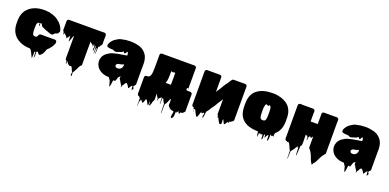

<svg xmlns="http://www.w3.org/2000/svg" viewBox="-4 -1407 5124 2529"><g transform="rotate(20 2558.5 -143.0)"><path d="M597 -201Q603 -195 603 -187Q605 -174 599 -160.5Q593 -147 588 -137Q579 -118 567.5 -103.5Q556 -89 543 -75Q540 -72 535.5 -68Q531 -64 529 -62Q527 -61 524 -58Q524 -58 522 -56Q518 -49 515 -40Q512 -31 509 -23Q505 -15 501 -5Q497 5 492 13L486 21L485 22Q482 25 479.5 27.5Q477 30 474 32Q471 35 468.5 38Q466 41 462 44Q455 49 447 46.5Q439 44 434 37Q433 35 432.5 32.5Q432 30 430 29Q428 27 428 26Q424 24 419 19Q416 17 414 14Q412 12 412 12Q402 22 401.5 35Q401 48 403 62Q405 76 402 90Q402 93 398 99Q397 101 396 105.5Q395 110 394 108Q392 87 392 66.5Q392 46 390 25Q390 25 386 27Q385 27 384.5 27.5Q384 28 382 28Q379 28 378 29Q377 51 376.5 74.5Q376 98 374 121Q374 122 373 119.5Q372 117 370 116L366 109Q363 103 360 96.5Q357 90 354 84Q344 60 330 36Q325 27 320 20Q320 22 318 22Q317 23 314 17Q308 10 301 10Q172 7 95 -67L91 -71Q69 -94 53.5 -124.5Q38 -155 33 -192Q29 -210 29 -228Q29 -246 29 -265V-266Q29 -274 29 -282.5Q29 -291 30 -300Q30 -305 30.5 -310Q31 -315 32 -320Q32 -322 32 -325Q32 -328 33 -331Q33 -332 33.5 -333Q34 -334 34 -335Q39 -361 49 -384.5Q59 -408 73 -428Q75 -431 80 -436Q118 -482 177.5 -506Q237 -530 310 -530Q316 -530 322 -530Q328 -530 333 -529Q339 -531 344 -529L368 -526Q382 -528 391 -524L397 -521Q462 -507 504 -477.5Q546 -448 571 -413Q573 -410 575.5 -406.5Q578 -403 580 -399Q593 -380 599 -356Q600 -355 600 -353.5Q600 -352 601 -350Q605 -336 602 -327Q602 -326 601.5 -325.5Q601 -325 601 -325Q600 -321 598 -319.5Q596 -318 594 -316Q593 -315 592 -313.5Q591 -312 590 -310Q590 -310 588 -306Q586 -302 584 -300Q583 -299 582.5 -296Q582 -293 580 -294Q578 -296 578 -299.5Q578 -303 576 -305Q575 -306 572 -303Q570 -301 568 -295Q567 -292 566.5 -288.5Q566 -285 564 -285Q562 -285 562 -289.5Q562 -294 560 -295Q560 -296 556 -292Q552 -288 548 -286Q540 -279 530 -268.5Q520 -258 508 -259Q500 -259 492 -263Q484 -267 476 -269Q472 -271 466.5 -272Q461 -273 456 -275Q452 -277 447 -279.5Q442 -282 437 -283Q431 -285 424.5 -286.5Q418 -288 413 -291Q408 -293 403 -296Q398 -299 393 -301Q388 -304 382.5 -305.5Q377 -307 372 -309Q368 -311 366 -313Q358 -317 353 -327Q349 -334 345.5 -341.5Q342 -349 335 -353L329 -347Q333 -351 333 -353Q332 -353 328.5 -352Q325 -351 323 -350V-341Q324 -337 324.5 -333.5Q325 -330 325 -326Q327 -318 324 -315Q323 -312 320.5 -312Q318 -312 316 -312L315 -313Q313 -315 313 -320Q313 -325 314 -330.5Q315 -336 315 -341V-346Q315 -349 314.5 -349.5Q314 -350 314 -350Q313 -350 312 -349.5Q311 -349 310 -349Q306 -347 306 -347Q305 -346 301 -346Q300 -346 298.5 -347Q297 -348 296 -346Q295 -344 295 -338Q295 -332 292 -333Q287 -335 287 -340Q287 -345 288 -348Q286 -346 286 -346Q284 -342 284 -342Q283 -340 282 -337Q281 -334 280 -332Q277 -326 277 -318Q276 -313 275.5 -307Q275 -301 275 -295V-290Q275 -286 275 -281.5Q275 -277 274 -272Q274 -258 274 -246.5Q274 -235 275 -224V-218Q276 -216 276 -211Q276 -206 277 -204Q277 -201 277.5 -198.5Q278 -196 278 -193Q279 -192 279 -190.5Q279 -189 280 -187Q284 -174 292 -167Q294 -165 301 -163Q303 -162 307 -162Q311 -161 314 -161Q317 -161 321 -161Q323 -162 325.5 -162Q328 -162 330 -163Q333 -165 336.5 -167Q340 -169 342 -172Q343 -174 344 -175Q345 -176 346 -177L352 -191Q355 -200 363 -205Q365 -208 368.5 -208.5Q372 -209 371 -209Q375 -211 378 -211Q386 -213 398.5 -212Q411 -211 421 -211H552Q559 -211 566.5 -211.5Q574 -212 581 -211Q587 -209 590 -207L595 -204Q597 -202 597 -201Z M1186 -395Q1186 -389 1186.5 -382.5Q1187 -376 1186 -370Q1186 -365 1185 -363Q1184 -362 1184 -361Q1184 -360 1183 -359Q1185 -361 1181.5 -357Q1178 -353 1179 -354Q1178 -353 1177 -352Q1176 -351 1175 -350Q1175 -350 1174.5 -349.5Q1174 -349 1173 -349Q1173 -349 1172.5 -348.5Q1172 -348 1171 -348Q1170 -346 1169.5 -343Q1169 -340 1167 -338Q1165 -332 1163 -328Q1162 -326 1161.5 -321.5Q1161 -317 1159 -319Q1157 -321 1157 -328Q1156 -327 1155 -326Q1154 -325 1153 -324Q1151 -322 1151 -322Q1150 -321 1149 -320.5Q1148 -320 1147 -319Q1146 -306 1145.5 -293Q1145 -280 1143 -267Q1143 -260 1143 -246Q1143 -232 1142.5 -223Q1142 -214 1139 -221Q1134 -238 1135.5 -256.5Q1137 -275 1135 -292Q1135 -294 1134 -292Q1133 -290 1132 -290Q1131 -289 1130 -289.5Q1129 -290 1128 -290Q1127 -291 1125.5 -294Q1124 -297 1124 -295Q1122 -275 1123.5 -254Q1125 -233 1120 -213Q1118 -206 1117.5 -215.5Q1117 -225 1117 -239.5Q1117 -254 1116 -262Q1115 -278 1115 -284Q1115 -290 1114.5 -296Q1114 -302 1110 -317Q1110 -317 1109.5 -316.5Q1109 -316 1108 -316L1105 -313Q1104 -297 1103.5 -281Q1103 -265 1101 -249Q1101 -248 1099 -246Q1097 -244 1096 -245Q1089 -260 1091 -272Q1093 -284 1095 -295.5Q1097 -307 1087 -322L1081 -333Q1079 -323 1079 -313.5Q1079 -304 1077 -294Q1076 -292 1075 -296.5Q1074 -301 1073 -303Q1072 -306 1069.5 -309Q1067 -312 1065 -315Q1061 -321 1050 -327.5Q1039 -334 1030 -341Q1022 -357 1022 -357Q1022 -357 1024.5 -349.5Q1027 -342 1026 -337Q1027 -331 1026.5 -325Q1026 -319 1026 -312V-31Q1026 -28 1026 -24.5Q1026 -21 1025 -18L1022 -12L1019 -9Q1018 -8 1017.5 -7Q1017 -6 1015 -5Q1015 -5 1014.5 -4.5Q1014 -4 1013 -4Q1013 -4 1012.5 -3.5Q1012 -3 1011 -3Q1010 0 1004 7L1003 8Q1002 9 999.5 14.5Q997 20 993 25Q991 29 988.5 34Q986 39 984 44L975 63Q974 65 973 67Q972 69 970 71Q963 86 953 103Q947 111 944 112Q943 120 945 133Q947 146 947.5 155.5Q948 165 939 163Q931 161 931 151.5Q931 142 933.5 130.5Q936 119 935 110Q934 109 934 108Q933 108 932.5 107.5Q932 107 932 107L927 99Q927 99 927 98.5Q927 98 926 98Q926 97 925.5 96.5Q925 96 925 95Q923 91 923 90Q919 79 914.5 69Q910 59 904 50Q903 49 902 48Q901 47 900 46Q897 44 894 44Q891 44 888 45Q885 48 880 48Q873 48 866 43.5Q859 39 854 34L846 26Q841 19 836.5 11.5Q832 4 824 0Q823 9 826.5 22.5Q830 36 822 35Q814 34 816.5 21.5Q819 9 815 -1L809 -4Q797 -13 797 -28Q796 -39 796.5 -50Q797 -61 797 -70V-329L793 -345Q793 -344 789 -334.5Q785 -325 785 -325Q781 -312 776 -298.5Q771 -285 766 -271Q762 -262 758 -256Q757 -254 755.5 -251Q754 -248 754 -249Q752 -268 752 -287Q752 -306 750 -325Q750 -324 745 -324Q743 -320 741 -316Q739 -312 736 -308Q732 -299 723 -294Q723 -293 718.5 -286.5Q714 -280 714 -280Q710 -278 710 -284Q707 -291 707.5 -291.5Q708 -292 708 -293Q708 -294 702 -301L684 -319Q681 -322 678 -325.5Q675 -329 668 -333Q666 -335 664 -335Q662 -330 662.5 -322.5Q663 -315 659 -310Q658 -308 657.5 -314Q657 -320 655 -324L652 -337Q651 -339 650.5 -342Q650 -345 649 -348Q641 -354 638 -364Q637 -366 637 -370Q636 -378 636.5 -385Q637 -392 637 -399V-493Q637 -508 650 -516Q650 -516 650.5 -516.5Q651 -517 652 -517Q654 -519 656.5 -519Q659 -519 661 -520H1127Q1132 -520 1137 -520.5Q1142 -521 1147 -521Q1153 -521 1159 -520.5Q1165 -520 1170 -518Q1174 -516 1175 -515Q1181 -512 1184 -503Q1186 -499 1186 -495Q1187 -491 1187 -487Q1187 -483 1187 -479Q1186 -458 1186 -437Q1186 -416 1186 -395Z M1784 -36Q1784 -32 1783 -30Q1783 -17 1778 -11Q1777 -9 1774 -6.5Q1771 -4 1768 -2Q1757 9 1758 16Q1759 23 1764 28Q1769 33 1770 40Q1771 47 1760 58Q1759 61 1758.5 64.5Q1758 68 1756 70Q1755 71 1752 65Q1751 60 1750 54Q1749 48 1748 42Q1747 25 1747.5 22.5Q1748 20 1743 9L1739 13Q1736 16 1733.5 18Q1731 20 1728 24Q1724 30 1720 36Q1716 42 1712 48Q1711 49 1709 53Q1707 57 1705 58Q1700 60 1697 53Q1694 46 1692 44Q1691 41 1690.5 38Q1690 35 1688 32Q1686 31 1682 27Q1680 25 1679 23L1669 11L1664 6Q1662 7 1659 5Q1656 3 1654 2Q1649 7 1649 8Q1641 15 1635.5 24.5Q1630 34 1625 44Q1624 46 1621.5 49Q1619 52 1616 54Q1614 56 1613 56Q1612 62 1611.5 68.5Q1611 75 1609 81Q1608 82 1606.5 80.5Q1605 79 1605 78Q1603 70 1603.5 66.5Q1604 63 1600 51Q1599 51 1598.5 50.5Q1598 50 1598 50Q1598 49 1596 47Q1596 45 1594.5 44Q1593 43 1593 43L1584 28L1572 9Q1571 5 1569 1.5Q1567 -2 1565 -5L1564 -6Q1560 -9 1556 -16Q1556 -17 1555.5 -17.5Q1555 -18 1555 -19Q1554 -24 1554 -30.5Q1554 -37 1554 -47V-55Q1552 -53 1551 -51L1548 -48Q1539 -37 1528 -28Q1524 -18 1522 -7.5Q1520 3 1515 13Q1514 17 1511.5 21.5Q1509 26 1505 29Q1504 30 1499.5 31Q1495 32 1494 31Q1493 28 1493 24.5Q1493 21 1493 18Q1492 21 1490.5 23.5Q1489 26 1487 28Q1486 30 1484 31.5Q1482 33 1480 35Q1477 51 1475.5 65.5Q1474 80 1472 96Q1471 100 1470 104.5Q1469 109 1467 114Q1467 119 1464 122Q1463 123 1460 120Q1459 118 1458 115.5Q1457 113 1456 111Q1455 106 1452 94.5Q1449 83 1447 79Q1446 75 1445 70.5Q1444 66 1443 62Q1442 59 1441.5 55.5Q1441 52 1439 48L1436 45Q1433 41 1430 36.5Q1427 32 1424 28Q1423 25 1421 22.5Q1419 20 1417 16Q1416 14 1415 12.5Q1414 11 1412 10H1404Q1339 8 1292.5 -21Q1246 -50 1228 -95Q1227 -98 1226 -101Q1225 -104 1224 -107Q1224 -108 1223.5 -109Q1223 -110 1223 -111Q1222 -116 1221 -120.5Q1220 -125 1219 -129Q1218 -135 1218 -141.5Q1218 -148 1218 -154Q1218 -158 1218.5 -161Q1219 -164 1219 -168L1220 -175Q1223 -191 1229 -204Q1243 -236 1272 -259Q1278 -264 1284 -268Q1290 -272 1297 -276L1310 -283Q1312 -285 1315 -287Q1318 -289 1321 -290Q1323 -292 1326 -293Q1329 -294 1332 -295Q1343 -300 1354.5 -303Q1366 -306 1378 -309Q1392 -313 1406.5 -316Q1421 -319 1437 -322L1461 -326Q1475 -328 1488.5 -330.5Q1502 -333 1516 -335Q1520 -335 1521 -336L1543 -340V-356Q1543 -352 1542.5 -358Q1542 -364 1542 -365Q1542 -364 1541.5 -367.5Q1541 -371 1541 -370Q1541 -371 1540.5 -372Q1540 -373 1540 -374Q1538 -380 1532 -386Q1531 -386 1531 -386.5Q1531 -387 1529 -387Q1527 -386 1524.5 -383Q1522 -380 1521 -378Q1518 -373 1514 -365.5Q1510 -358 1504 -355Q1497 -351 1491 -360Q1485 -369 1481 -373Q1479 -375 1478 -375L1469 -366Q1466 -364 1463 -362Q1460 -360 1457 -358Q1451 -355 1444.5 -353.5Q1438 -352 1432 -350Q1420 -346 1408.5 -341.5Q1397 -337 1385 -335Q1370 -333 1357 -341.5Q1344 -350 1329 -349Q1315 -349 1301.5 -350Q1288 -351 1274 -355Q1270 -357 1269 -357Q1268 -357 1267 -356Q1266 -355 1265 -356Q1264 -357 1263.5 -358Q1263 -359 1261 -360Q1260 -362 1258 -364Q1256 -366 1256 -366Q1255 -367 1253 -371Q1251 -377 1252 -383.5Q1253 -390 1255 -396Q1256 -399 1257 -402Q1258 -405 1259 -409Q1269 -428 1281 -442Q1292 -456 1307.5 -469Q1323 -482 1343 -492Q1351 -499 1362 -504Q1372 -509 1383.5 -512Q1395 -515 1407 -517Q1430 -523 1457 -526.5Q1484 -530 1516 -530H1536Q1542 -530 1547 -530Q1552 -530 1555 -529L1562 -528H1567Q1580 -528 1586 -525Q1603 -524 1620 -519Q1632 -517 1643.5 -514Q1655 -511 1664 -506Q1677 -502 1689.5 -494Q1702 -486 1712 -478Q1712 -477 1712.5 -477Q1713 -477 1713 -477Q1716 -475 1718.5 -472.5Q1721 -470 1723 -468Q1771 -425 1780 -353Q1781 -352 1781 -350Q1784 -329 1783.5 -308Q1783 -287 1783 -266V-59Q1783 -54 1783.5 -48Q1784 -42 1784 -36ZM1546 -203V-215Q1546 -216 1544 -215Q1543 -215 1541.5 -214.5Q1540 -214 1539 -214Q1535 -212 1530 -210.5Q1525 -209 1520 -207Q1510 -203 1499.5 -201.5Q1489 -200 1478 -198Q1473 -197 1467 -195Q1461 -193 1456 -190Q1452 -187 1450 -184Q1443 -175 1443 -166Q1443 -159 1450 -148Q1452 -147 1454.5 -145.5Q1457 -144 1460 -142L1465 -140Q1478 -139 1479 -138.5Q1480 -138 1491 -139Q1534 -145 1543 -188Q1545 -194 1545 -199Q1545 -202 1546 -203Z M2515 70Q2515 75 2515.5 81Q2516 87 2514 92Q2513 93 2513 94Q2513 95 2512 96Q2507 104 2500 107Q2498 109 2498 110Q2497 110 2497 112Q2497 111 2496 112Q2496 114 2492 116Q2475 130 2458 121Q2457 128 2457 131Q2457 134 2453 140Q2451 142 2449 144Q2447 146 2444 145Q2435 143 2434.5 133Q2434 123 2432 117Q2428 121 2424.5 125Q2421 129 2416 134Q2414 137 2408 143Q2404 147 2404 146Q2403 142 2403 138.5Q2403 135 2402 131Q2399 134 2399 134Q2397 150 2396.5 167Q2396 184 2394 201Q2394 203 2390.5 211Q2387 219 2385 221Q2384 222 2382.5 225.5Q2381 229 2381 228Q2383 235 2372 234Q2358 232 2358.5 216Q2359 200 2364 179.5Q2369 159 2368 144Q2367 144 2366.5 143Q2366 142 2365 142Q2361 140 2361 140Q2358 139 2355 139Q2352 139 2349 139Q2330 138 2314 125Q2314 127 2312 127Q2311 127 2310.5 125Q2310 123 2308 122Q2307 120 2304 117Q2303 116 2302.5 115Q2302 114 2300 113Q2298 111 2297 109Q2296 107 2294 105.5Q2292 104 2290 102Q2286 98 2285 95Q2282 90 2282 87Q2281 81 2281.5 74.5Q2282 68 2282 62V8L2278 0Q2274 3 2271 9.5Q2268 16 2266 21Q2260 34 2255 47Q2250 60 2243 71Q2241 77 2239 79Q2237 83 2235 84Q2235 85 2233 86.5Q2231 88 2231 89Q2231 89 2230.5 89Q2230 89 2230 90Q2229 90 2228.5 90.5Q2228 91 2227 91Q2226 106 2225.5 130.5Q2225 155 2225 180Q2225 205 2223 220Q2223 221 2221 222.5Q2219 224 2219 223Q2218 208 2217.5 181.5Q2217 155 2216.5 129Q2216 103 2215 88L2209 82Q2206 77 2202.5 71Q2199 65 2196 59Q2194 55 2194 54L2188 42Q2185 36 2183 31Q2167 0 2164.5 -9Q2162 -18 2166 -13.5Q2170 -9 2177 2.5Q2184 14 2189 24.5Q2194 35 2192 37Q2190 39 2176 25Q2172 25 2172 24Q2170 46 2170 69.5Q2170 93 2168 116Q2167 118 2165.5 114.5Q2164 111 2164 109Q2162 96 2163 79.5Q2164 63 2163.5 47Q2163 31 2155 22Q2150 28 2143.5 33.5Q2137 39 2132 44Q2128 48 2125 50Q2123 56 2122.5 62.5Q2122 69 2120 75Q2120 77 2118.5 81Q2117 85 2116 83Q2113 75 2113.5 66Q2114 57 2112 49L2109 46L2103 39Q2099 33 2096.5 27.5Q2094 22 2091 16Q2090 15 2090 14Q2090 13 2089 12Q2088 11 2086.5 8Q2085 5 2084 4Q2084 3 2082.5 -1Q2081 -5 2081 8V49Q2081 57 2081.5 65.5Q2082 74 2081 83Q2081 91 2076 99L2070 105Q2067 112 2065.5 120Q2064 128 2062 136Q2060 144 2057.5 152.5Q2055 161 2050 168L2044 176Q2043 177 2041 180Q2039 183 2038 181Q2035 167 2035.5 153Q2036 139 2034 125Q2034 124 2032 123.5Q2030 123 2030 125Q2028 139 2028 154Q2028 169 2026 183Q2026 182 2022 182Q2018 179 2015 174.5Q2012 170 2010 166Q2004 155 1998.5 144Q1993 133 1986 123Q1985 122 1984.5 120.5Q1984 119 1982 118L1981 117Q1980 118 1971 118Q1970 121 1969 123.5Q1968 126 1967 128Q1964 137 1961.5 146Q1959 155 1955 163Q1951 171 1947 174Q1943 176 1940.5 174.5Q1938 173 1936 171Q1932 166 1929 160Q1926 154 1921 150Q1919 147 1915 143Q1914 143 1912.5 141.5Q1911 140 1911 140Q1910 142 1908 155.5Q1906 169 1903 173Q1902 174 1900.5 171.5Q1899 169 1899 171Q1898 179 1897.5 193.5Q1897 208 1897 221.5Q1897 235 1897 241.5Q1897 248 1895 239Q1890 216 1891.5 184.5Q1893 153 1891 131Q1888 128 1887 126Q1887 126 1882 121Q1882 120 1881.5 119.5Q1881 119 1881 119Q1879 121 1879 121Q1877 119 1876.5 116.5Q1876 114 1875 112Q1874 110 1866 109Q1864 108 1862.5 107Q1861 106 1859 105Q1848 97 1848 82Q1847 74 1847.5 66Q1848 58 1848 51V-148Q1848 -154 1849.5 -157Q1851 -160 1853 -164Q1861 -175 1875 -175H1891Q1895 -175 1898 -176Q1918 -182 1926 -204L1929 -211Q1936 -234 1937.5 -267.5Q1939 -301 1939 -341V-493Q1939 -498 1940 -501Q1942 -507 1944 -509Q1946 -511 1947 -512Q1948 -513 1949 -514Q1957 -520 1966 -520H2397Q2403 -520 2410 -520.5Q2417 -521 2423 -520Q2427 -520 2431 -518Q2434 -518 2435 -517Q2442 -514 2445 -508Q2449 -500 2449 -493V-183Q2449 -208 2442.5 -210.5Q2436 -213 2431 -204Q2426 -195 2429.5 -185Q2433 -175 2453 -175H2465Q2470 -175 2476 -175.5Q2482 -176 2488 -175Q2496 -175 2503 -170Q2507 -169 2510 -164Q2512 -162 2512 -160Q2515 -154 2515 -148ZM2159 -345V-298Q2158 -282 2157 -255.5Q2156 -229 2151 -205Q2150 -201 2149 -197.5Q2148 -194 2147 -190Q2147 -190 2147 -189.5Q2147 -189 2146 -189Q2145 -187 2145 -185Q2145 -183 2144 -181Q2143 -180 2143 -179Q2143 -179 2143 -178.5Q2143 -178 2142 -178Q2142 -176 2141 -175H2216V-183Q2215 -189 2215.5 -194.5Q2216 -200 2216 -206V-309Q2216 -317 2215.5 -323.5Q2215 -330 2216 -337L2213 -345Q2212 -345 2210.5 -344.5Q2209 -344 2208 -344Q2206 -343 2204 -343Q2202 -343 2200 -342Q2196 -341 2192 -340Q2188 -339 2183 -339Q2179 -339 2174.5 -341Q2170 -343 2165 -344Q2166 -344 2162.5 -344.5Q2159 -345 2159 -345Z M3159 -60Q3159 -53 3159.5 -46.5Q3160 -40 3159 -33V-24Q3158 -15 3153 -9L3147 -3Q3143 0 3137.5 3Q3132 6 3128 9Q3125 11 3122 13.5Q3119 16 3116 19Q3115 20 3114 22Q3113 24 3112 23Q3105 12 3108.5 12.5Q3112 13 3115 15.5Q3118 18 3108 15H3107H3106Q3106 15 3104 17Q3103 20 3102.5 23.5Q3102 27 3100 31Q3099 33 3098.5 36Q3098 39 3096 41Q3094 43 3092 41Q3090 38 3090 34Q3090 30 3088 27Q3086 28 3084 30Q3081 33 3079 37Q3074 44 3070.5 51.5Q3067 59 3062 66Q3061 67 3060 68.5Q3059 70 3057 71Q3055 73 3052 73Q3048 73 3045 68Q3044 66 3043 64Q3042 62 3041 61Q3035 50 3030.5 39Q3026 28 3021 18Q3017 18 3017 18Q3013 33 3015.5 49Q3018 65 3017 76.5Q3016 88 3001 90Q2994 91 2989.5 87Q2985 83 2981 77Q2973 65 2967 51.5Q2961 38 2954 25L2948 17Q2947 15 2946.5 12Q2946 9 2944 10Q2942 13 2942 20.5Q2942 28 2940 25Q2937 18 2938 10.5Q2939 3 2937 -4Q2933 -8 2931 -11Q2929 -15 2928 -16Q2928 -17 2927.5 -17.5Q2927 -18 2927 -19Q2926 -22 2926 -25.5Q2926 -29 2926 -33Q2925 -45 2925.5 -57Q2926 -69 2926 -80V-230Q2922 -223 2917 -215.5Q2912 -208 2907 -200L2879 -158Q2872 -145 2865 -132.5Q2858 -120 2850 -109Q2848 -106 2846 -103Q2844 -100 2842 -98Q2838 -92 2834 -87Q2830 -82 2826 -77L2819 -66Q2812 -54 2804.5 -41.5Q2797 -29 2786 -15Q2783 -11 2779 -8Q2778 -7 2777 -6Q2776 -5 2775 -4Q2771 10 2770 25Q2769 40 2767 54Q2766 59 2765 65Q2764 71 2762 77Q2761 81 2760 89Q2759 97 2758 93Q2749 82 2749.5 71Q2750 60 2753.5 50.5Q2757 41 2757.5 33.5Q2758 26 2748 22Q2746 24 2743 26Q2740 28 2738 30Q2734 33 2730.5 35Q2727 37 2722 37Q2721 37 2720 37.5Q2719 38 2718 37Q2717 32 2717 26Q2717 20 2716 15Q2714 18 2712 26Q2707 41 2702 56Q2697 71 2692 86Q2691 90 2687.5 97.5Q2684 105 2678 105Q2675 105 2674 104Q2670 102 2667.5 97.5Q2665 93 2663 90Q2661 86 2659 82.5Q2657 79 2655 76Q2652 70 2648.5 64.5Q2645 59 2643 53Q2639 45 2635.5 37Q2632 29 2627 22Q2625 20 2623 18.5Q2621 17 2619 16Q2614 19 2613.5 32Q2613 45 2613.5 55Q2614 65 2611 59Q2610 57 2611 43.5Q2612 30 2610 18Q2610 21 2607 23Q2604 25 2604 20Q2604 15 2603 12Q2602 9 2601 6.5Q2600 4 2599 1Q2598 1 2597 0.5Q2596 0 2594 0Q2593 0 2592.5 -0.5Q2592 -1 2590 -1Q2582 -4 2577 -11Q2575 -13 2573 -19Q2571 -26 2571.5 -35Q2572 -44 2572 -51V-405Q2572 -423 2571.5 -447Q2571 -471 2572 -493Q2572 -504 2580 -512Q2582 -514 2584.5 -516Q2587 -518 2591 -519Q2596 -521 2601.5 -520.5Q2607 -520 2612 -520H2750Q2757 -520 2765 -520.5Q2773 -521 2780 -520Q2783 -520 2786 -519Q2789 -518 2792 -516Q2794 -515 2796 -513Q2799 -512 2800 -509Q2802 -507 2802 -505Q2804 -501 2804.5 -497Q2805 -493 2805 -490V-290L2843 -348Q2844 -349 2846 -353Q2854 -367 2863 -382Q2872 -397 2881 -411L2892 -428Q2904 -445 2912 -453Q2912 -454 2912.5 -454.5Q2913 -455 2913 -455L2919 -465L2935 -490Q2941 -500 2949 -510Q2954 -514 2958.5 -516.5Q2963 -519 2969 -520H3132Q3136 -520 3142 -518Q3143 -518 3143.5 -517.5Q3144 -517 3145 -517Q3153 -513 3156 -505Q3159 -501 3159 -495Q3160 -488 3159.5 -480Q3159 -472 3159 -465Z M3802 -276Q3803 -260 3802.5 -244Q3802 -228 3801 -213Q3799 -182 3792 -155.5Q3785 -129 3772 -107Q3768 -100 3764 -93Q3760 -86 3755 -79Q3750 -73 3744 -68Q3744 -67 3743.5 -66.5Q3743 -66 3743 -66Q3739 -60 3733 -56Q3732 -55 3731 -54Q3730 -53 3728 -51Q3727 -50 3726 -49Q3725 -48 3724 -47L3718 -34Q3718 -30 3718 -26.5Q3718 -23 3717 -19Q3716 -12 3717 -0.5Q3718 11 3713 7Q3710 4 3709.5 -0.5Q3709 -5 3709 -9Q3709 -7 3707 -5Q3706 -2 3703.5 1.5Q3701 5 3697 6Q3690 9 3685.5 1.5Q3681 -6 3679 -10Q3679 -10 3679 -10.5Q3679 -11 3678 -12Q3671 1 3672 17.5Q3673 34 3671 50Q3671 54 3670 59.5Q3669 65 3668 70Q3667 76 3663 81Q3663 84 3659 84Q3655 82 3655 79Q3653 62 3653 44Q3653 26 3651 9Q3651 9 3650.5 8.5Q3650 8 3649 8Q3646 9 3643 11Q3640 13 3638 15Q3631 22 3626 32Q3623 38 3620.5 44Q3618 50 3615 55Q3614 56 3612.5 59.5Q3611 63 3611 62Q3609 51 3609 40Q3609 29 3607 19Q3609 19 3601.5 18.5Q3594 18 3595 19Q3593 35 3593 51Q3593 67 3591 83Q3591 84 3587.5 87Q3584 90 3583 91Q3582 92 3580.5 92.5Q3579 93 3579 92Q3577 75 3577 57.5Q3577 40 3574 23Q3571 24 3569 26Q3567 28 3567 28Q3566 29 3565.5 31.5Q3565 34 3563 36Q3562 36 3558 32Q3557 30 3556.5 28Q3556 26 3554 25Q3554 24 3553.5 24Q3553 24 3553 24Q3552 23 3552 23.5Q3552 24 3551 23H3545Q3545 27 3545 31Q3545 35 3543 40Q3543 40 3535 31Q3530 26 3530 26.5Q3530 27 3527 26Q3523 26 3523 25Q3522 39 3521.5 52.5Q3521 66 3519 80Q3519 82 3517.5 78Q3516 74 3515 72Q3514 69 3513 66.5Q3512 64 3511 61Q3508 48 3506.5 35.5Q3505 23 3503 10H3497Q3361 7 3292 -53L3286 -59Q3227 -115 3221 -213Q3218 -260 3221 -307Q3229 -418 3305.5 -474Q3382 -530 3515 -530H3524Q3538 -530 3552 -529Q3566 -528 3579 -526Q3581 -526 3582 -525Q3685 -510 3747 -447Q3749 -445 3752.5 -440.5Q3756 -436 3757 -434Q3785 -397 3795 -351Q3795 -350 3795.5 -349Q3796 -348 3796 -347Q3800 -330 3801 -311.5Q3802 -293 3802 -276ZM3484 -157Q3487 -155 3491 -153Q3502 -150 3508 -150Q3514 -150 3520 -151H3526Q3530 -153 3533.5 -154.5Q3537 -156 3540 -158Q3548 -166 3550.5 -177Q3553 -188 3554 -198Q3555 -204 3555.5 -211Q3556 -218 3556 -225Q3557 -239 3557 -258Q3557 -277 3556 -292Q3556 -297 3556 -302Q3556 -307 3555 -311Q3555 -315 3554.5 -318.5Q3554 -322 3554 -326Q3551 -352 3540 -361Q3536 -365 3534.5 -365.5Q3533 -366 3531 -366Q3530 -366 3529 -366.5Q3528 -367 3527 -366Q3526 -365 3525.5 -361.5Q3525 -358 3523 -356Q3522 -354 3517.5 -353.5Q3513 -353 3511 -354Q3505 -355 3500 -360H3494Q3493 -361 3492 -362.5Q3491 -364 3489 -365Q3486 -365 3483 -362Q3476 -356 3473 -345.5Q3470 -335 3468 -321Q3467 -318 3467 -313Q3467 -310 3466.5 -306.5Q3466 -303 3466 -299Q3465 -291 3465 -280Q3465 -269 3465 -258Q3465 -251 3465.5 -244.5Q3466 -238 3466 -231Q3466 -224 3466 -217Q3466 -210 3467 -205Q3469 -187 3471.5 -177Q3474 -167 3484 -157Z M4444 -32Q4444 -26 4442 -18Q4441 -14 4438 -11Q4436 -9 4433.5 -7Q4431 -5 4428 -3Q4427 -2 4424 4.5Q4421 11 4420 11Q4419 11 4418 10Q4418 11 4417.5 11Q4417 11 4417 12Q4413 19 4408 26Q4403 33 4398 41L4392 53Q4391 56 4389 59.5Q4387 63 4385 66L4382 72Q4378 82 4373.5 91Q4369 100 4364 110Q4361 114 4358.5 119Q4356 124 4353 129L4350 134Q4349 135 4349 135.5Q4349 136 4348 137Q4338 152 4328 159Q4326 163 4325.5 168.5Q4325 174 4320 178Q4316 182 4312 172Q4308 162 4303 156Q4298 151 4295 144Q4292 137 4289 131L4271 84Q4268 76 4264.5 67.5Q4261 59 4257 51Q4249 32 4234 12L4225 -1L4218 -8Q4212 -14 4211 -20Q4211 -21 4210.5 -21.5Q4210 -22 4210 -23Q4209 -32 4209.5 -41Q4210 -50 4210 -59V-163L4206 -175Q4205 -174 4204 -171Q4203 -168 4202 -166Q4200 -162 4196 -156Q4192 -150 4186 -150Q4181 -151 4177 -156.5Q4173 -162 4171 -166Q4170 -164 4168 -162Q4165 -159 4162.5 -156.5Q4160 -154 4157 -152Q4155 -150 4154 -146Q4153 -136 4152.5 -126.5Q4152 -117 4150 -107Q4149 -104 4147.5 -99.5Q4146 -95 4146 -97Q4143 -108 4143.5 -119.5Q4144 -131 4142 -142Q4141 -143 4140 -144Q4139 -145 4138 -146L4135 -152Q4134 -154 4133.5 -156Q4133 -158 4131 -159Q4131 -160 4130.5 -160Q4130 -160 4130 -161Q4127 -163 4125 -166Q4124 -163 4124 -159.5Q4124 -156 4122 -154Q4121 -153 4120 -156Q4119 -159 4118 -161L4110 -167V-132Q4110 -125 4110 -116Q4110 -107 4111 -97V-85Q4111 -75 4111.5 -58Q4112 -41 4110 -26Q4110 -22 4108 -16Q4107 -13 4103 -9Q4101 -7 4101 -7Q4099 -5 4095 -3Q4094 13 4093.5 30Q4093 47 4091 64Q4090 76 4089.5 88.5Q4089 101 4087 113Q4086 117 4087 124Q4088 131 4083 132Q4079 133 4079 126Q4079 119 4079 115Q4077 94 4077 69Q4077 44 4075 22L4071 29Q4070 30 4069 34Q4068 38 4067 36Q4065 31 4065.5 25Q4066 19 4064 13L4059 19Q4056 22 4054 26Q4051 30 4048 34.5Q4045 39 4043 44Q4042 45 4041 47Q4040 49 4038 51Q4036 55 4033.5 58.5Q4031 62 4029 65Q4023 73 4017 80.5Q4011 88 4006 96Q4004 99 4001.5 101.5Q3999 104 3996 106Q3994 128 3994 158Q3994 188 3992 211Q3991 212 3989.5 210Q3988 208 3987 207Q3986 184 3986 154Q3986 124 3984 102Q3980 98 3977 91.5Q3974 85 3972 80H3971Q3964 65 3958 50Q3952 35 3944 21Q3941 16 3938 12.5Q3935 9 3933 5Q3929 7 3928 7H3921Q3917 9 3916 9Q3912 9 3912 7Q3912 5 3910 4Q3908 3 3906 1Q3904 1 3903 1.5Q3902 2 3899 0Q3898 0 3897.5 -0.5Q3897 -1 3895 -1Q3887 -4 3882 -11Q3880 -13 3878 -19Q3876 -26 3876.5 -35Q3877 -44 3877 -51V-493Q3877 -501 3882 -509L3888 -515Q3899 -523 3913.5 -521.5Q3928 -520 3941 -520H4083Q4094 -520 4101 -513Q4106 -510 4109 -501Q4110 -497 4110.5 -493.5Q4111 -490 4111 -486Q4111 -481 4110.5 -475.5Q4110 -470 4110 -465V-350H4210V-465Q4210 -474 4209.5 -484Q4209 -494 4211 -502Q4214 -511 4222 -516Q4226 -518 4229.5 -519Q4233 -520 4237 -520Q4245 -521 4252.5 -520.5Q4260 -520 4266 -520H4384Q4393 -520 4403.5 -521Q4414 -522 4424 -519Q4440 -514 4443 -498Q4445 -489 4444 -479Q4443 -469 4443 -460V-51Q4443 -50 4443.5 -43.5Q4444 -37 4444 -32Z M5078 -36Q5078 -32 5077 -30Q5077 -17 5072 -11Q5071 -9 5068 -6.5Q5065 -4 5062 -2Q5051 9 5052 16Q5053 23 5058 28Q5063 33 5064 40Q5065 47 5054 58Q5053 61 5052.5 64.5Q5052 68 5050 70Q5049 71 5046 65Q5045 60 5044 54Q5043 48 5042 42Q5041 25 5041.5 22.5Q5042 20 5037 9L5033 13Q5030 16 5027.5 18Q5025 20 5022 24Q5018 30 5014 36Q5010 42 5006 48Q5005 49 5003 53Q5001 57 4999 58Q4994 60 4991 53Q4988 46 4986 44Q4985 41 4984.5 38Q4984 35 4982 32Q4980 31 4976 27Q4974 25 4973 23L4963 11L4958 6Q4956 7 4953 5Q4950 3 4948 2Q4943 7 4943 8Q4935 15 4929.5 24.5Q4924 34 4919 44Q4918 46 4915.5 49Q4913 52 4910 54Q4908 56 4907 56Q4906 62 4905.5 68.5Q4905 75 4903 81Q4902 82 4900.5 80.5Q4899 79 4899 78Q4897 70 4897.5 66.5Q4898 63 4894 51Q4893 51 4892.5 50.5Q4892 50 4892 50Q4892 49 4890 47Q4890 45 4888.5 44Q4887 43 4887 43L4878 28L4866 9Q4865 5 4863 1.5Q4861 -2 4859 -5L4858 -6Q4854 -9 4850 -16Q4850 -17 4849.5 -17.5Q4849 -18 4849 -19Q4848 -24 4848 -30.5Q4848 -37 4848 -47V-55Q4846 -53 4845 -51L4842 -48Q4833 -37 4822 -28Q4818 -18 4816 -7.5Q4814 3 4809 13Q4808 17 4805.5 21.5Q4803 26 4799 29Q4798 30 4793.5 31Q4789 32 4788 31Q4787 28 4787 24.5Q4787 21 4787 18Q4786 21 4784.5 23.5Q4783 26 4781 28Q4780 30 4778 31.5Q4776 33 4774 35Q4771 51 4769.5 65.5Q4768 80 4766 96Q4765 100 4764 104.5Q4763 109 4761 114Q4761 119 4758 122Q4757 123 4754 120Q4753 118 4752 115.5Q4751 113 4750 111Q4749 106 4746 94.5Q4743 83 4741 79Q4740 75 4739 70.5Q4738 66 4737 62Q4736 59 4735.5 55.5Q4735 52 4733 48L4730 45Q4727 41 4724 36.5Q4721 32 4718 28Q4717 25 4715 22.5Q4713 20 4711 16Q4710 14 4709 12.5Q4708 11 4706 10H4698Q4633 8 4586.5 -21Q4540 -50 4522 -95Q4521 -98 4520 -101Q4519 -104 4518 -107Q4518 -108 4517.5 -109Q4517 -110 4517 -111Q4516 -116 4515 -120.5Q4514 -125 4513 -129Q4512 -135 4512 -141.5Q4512 -148 4512 -154Q4512 -158 4512.5 -161Q4513 -164 4513 -168L4514 -175Q4517 -191 4523 -204Q4537 -236 4566 -259Q4572 -264 4578 -268Q4584 -272 4591 -276L4604 -283Q4606 -285 4609 -287Q4612 -289 4615 -290Q4617 -292 4620 -293Q4623 -294 4626 -295Q4637 -300 4648.5 -303Q4660 -306 4672 -309Q4686 -313 4700.5 -316Q4715 -319 4731 -322L4755 -326Q4769 -328 4782.5 -330.5Q4796 -333 4810 -335Q4814 -335 4815 -336L4837 -340V-356Q4837 -352 4836.5 -358Q4836 -364 4836 -365Q4836 -364 4835.5 -367.5Q4835 -371 4835 -370Q4835 -371 4834.5 -372Q4834 -373 4834 -374Q4832 -380 4826 -386Q4825 -386 4825 -386.5Q4825 -387 4823 -387Q4821 -386 4818.5 -383Q4816 -380 4815 -378Q4812 -373 4808 -365.5Q4804 -358 4798 -355Q4791 -351 4785 -360Q4779 -369 4775 -373Q4773 -375 4772 -375L4763 -366Q4760 -364 4757 -362Q4754 -360 4751 -358Q4745 -355 4738.5 -353.5Q4732 -352 4726 -350Q4714 -346 4702.5 -341.5Q4691 -337 4679 -335Q4664 -333 4651 -341.5Q4638 -350 4623 -349Q4609 -349 4595.5 -350Q4582 -351 4568 -355Q4564 -357 4563 -357Q4562 -357 4561 -356Q4560 -355 4559 -356Q4558 -357 4557.5 -358Q4557 -359 4555 -360Q4554 -362 4552 -364Q4550 -366 4550 -366Q4549 -367 4547 -371Q4545 -377 4546 -383.5Q4547 -390 4549 -396Q4550 -399 4551 -402Q4552 -405 4553 -409Q4563 -428 4575 -442Q4586 -456 4601.5 -469Q4617 -482 4637 -492Q4645 -499 4656 -504Q4666 -509 4677.5 -512Q4689 -515 4701 -517Q4724 -523 4751 -526.5Q4778 -530 4810 -530H4830Q4836 -530 4841 -530Q4846 -530 4849 -529L4856 -528H4861Q4874 -528 4880 -525Q4897 -524 4914 -519Q4926 -517 4937.5 -514Q4949 -511 4958 -506Q4971 -502 4983.5 -494Q4996 -486 5006 -478Q5006 -477 5006.5 -477Q5007 -477 5007 -477Q5010 -475 5012.5 -472.5Q5015 -470 5017 -468Q5065 -425 5074 -353Q5075 -352 5075 -350Q5078 -329 5077.5 -308Q5077 -287 5077 -266V-59Q5077 -54 5077.5 -48Q5078 -42 5078 -36ZM4840 -203V-215Q4840 -216 4838 -215Q4837 -215 4835.5 -214.5Q4834 -214 4833 -214Q4829 -212 4824 -210.5Q4819 -209 4814 -207Q4804 -203 4793.5 -201.5Q4783 -200 4772 -198Q4767 -197 4761 -195Q4755 -193 4750 -190Q4746 -187 4744 -184Q4737 -175 4737 -166Q4737 -159 4744 -148Q4746 -147 4748.5 -145.5Q4751 -144 4754 -142L4759 -140Q4772 -139 4773 -138.5Q4774 -138 4785 -139Q4828 -145 4837 -188Q4839 -194 4839 -199Q4839 -202 4840 -203Z"/></g></svg>

Font: Rubik Wet Paint
Style: Regular
Weight: 400
Designer: Hubert and Fischer, NaN
Foundry: Hubert and Fischer, NaN
Version: Version 2.200